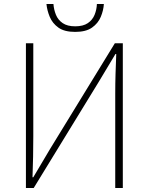

<svg xmlns="http://www.w3.org/2000/svg" viewBox="-20 -943 745 963"><path d="M110 0V-726H147V-259Q147 -208 146 -157.5Q145 -107 143 -54H147L230 -194L556 -726H596V0H558V-473Q558 -525 559.5 -573Q561 -621 563 -672H559L475 -532L149 0ZM357 -783Q303 -783 273 -804.5Q243 -826 229.5 -858.5Q216 -891 213 -923H248Q250 -895 260.5 -869Q271 -843 294.5 -827Q318 -811 357 -811Q397 -811 420.5 -827Q444 -843 454.5 -869Q465 -895 466 -923H501Q499 -891 485.5 -858.5Q472 -826 441.5 -804.5Q411 -783 357 -783Z"/></svg>

Font: Shanggu Sans SC VF
Style: Regular
Weight: 250
Designer: GuiWonder
Version: Version 1.021